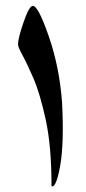

<svg xmlns="http://www.w3.org/2000/svg" viewBox="-20 -643 300 666"><path d="M195.3 -287.1Q202.6 -145 188.7 -67.6Q174.8 9.8 158.7 2.9Q158.7 -135.3 138.7 -227.3Q118.7 -319.3 95.9 -371.6Q73.2 -423.8 57.9 -451.7Q42.5 -479.5 42.5 -489.7Q42.5 -509.8 61.8 -566.2Q81.1 -622.6 94.2 -622.6Q112.8 -622.6 149.7 -515.6Q186.5 -408.7 195.3 -287.1Z"/></svg>

Font: IranNastaliq
Style: Regular
Weight: 400
Designer: Hossein Zahedi
Version: Version 1.5